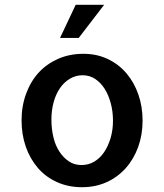

<svg xmlns="http://www.w3.org/2000/svg" viewBox="-20 -779 686 804"><path d="M329.1 -553.7Q385.7 -553.7 431.6 -531.7Q477.5 -509.8 509.8 -471.7Q542 -433.6 559.6 -382.8Q577.1 -332 577.1 -273.4Q577.1 -214.8 558.6 -163.6Q540 -112.3 506.3 -74.7Q472.7 -37.1 426.3 -16.1Q379.9 4.9 323.2 4.9Q265.6 4.9 218.3 -16.6Q170.9 -38.1 138.2 -76.2Q105.5 -114.3 87.9 -165Q70.3 -215.8 70.3 -275.4Q70.3 -335 89.4 -386.7Q108.4 -438.5 142.1 -475.1Q175.8 -511.7 223.6 -532.7Q271.5 -553.7 329.1 -553.7ZM321.3 -87.9Q350.6 -87.9 374.5 -102.1Q398.4 -116.2 415.5 -141.1Q432.6 -166 442.9 -200.2Q453.1 -234.4 453.1 -273.4Q453.1 -312.5 443.8 -346.7Q434.6 -380.9 418.5 -406.7Q402.3 -432.6 378.9 -448.2Q355.5 -463.9 326.2 -463.9Q296.9 -463.9 272.5 -449.2Q248 -434.6 231 -409.7Q213.9 -384.8 204.6 -351.1Q195.3 -317.4 195.3 -278.3Q195.3 -239.3 203.6 -204.6Q211.9 -169.9 228.5 -144.5Q245.1 -119.1 268.1 -103.5Q291 -87.9 321.3 -87.9ZM416 -758.8 309.6 -620.1H231.4L296.9 -758.8Z"/></svg>

Font: Allerta
Style: Medium
Weight: 500
Designer: Matt McInerney
Foundry: Matt McInerney
Version: Version 1.0